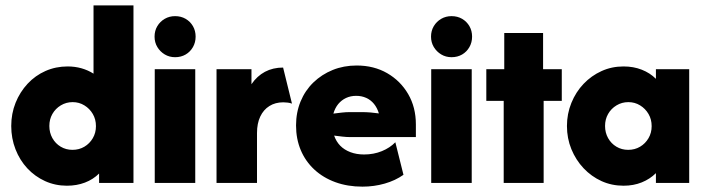

<svg xmlns="http://www.w3.org/2000/svg" viewBox="-20 -687 2648 721"><path d="M231.2 10.4Q187.5 10.4 149.3 -6.9Q111.1 -24.3 82.6 -54.9Q54.2 -85.4 38.2 -126.4Q22.2 -167.4 22.2 -213.9Q22.2 -260.4 38.5 -301Q54.9 -341.7 83.7 -372.6Q112.5 -403.5 151 -420.5Q189.6 -437.5 234 -437.5Q261.1 -437.5 285.8 -430.6Q310.4 -423.6 331.2 -410.4V-666.7H481.2V0H352.1V-35.4Q329.9 -13.2 299 -1.4Q268.1 10.4 231.2 10.4ZM252.1 -124.3Q277.1 -124.3 296.9 -136.1Q316.7 -147.9 328.5 -168.1Q340.3 -188.2 340.3 -213.2Q340.3 -238.9 328.5 -259Q316.7 -279.2 296.9 -291.3Q277.1 -303.5 252.8 -303.5Q228.5 -303.5 208.3 -291.3Q188.2 -279.2 176.7 -259Q165.3 -238.9 165.3 -213.9Q165.3 -188.9 176.7 -168.4Q188.2 -147.9 208 -136.1Q227.8 -124.3 252.1 -124.3Z M561.1 0V-427.1H713.2V0ZM637.5 -472.2Q616 -472.2 598.6 -482.6Q581.2 -493.1 570.8 -510.4Q560.4 -527.8 560.4 -549.3Q560.4 -571.5 570.8 -588.9Q581.2 -606.2 598.6 -616.3Q616 -626.4 637.5 -626.4Q659.7 -626.4 677.1 -616.3Q694.4 -606.2 704.5 -588.9Q714.6 -571.5 714.6 -549.3Q714.6 -527.8 704.5 -510.1Q694.4 -492.4 677.1 -482.3Q659.7 -472.2 637.5 -472.2Z M793.1 0V-427.1H924.3V-370.8Q945.1 -401.4 975 -417.4Q1004.9 -433.3 1043.1 -433.3L1076.4 -297.9Q1068.8 -300.7 1060.4 -301.7Q1052.1 -302.8 1043.8 -302.8Q1013.9 -302.8 991.7 -288.9Q969.4 -275 957.3 -249.3Q945.1 -223.6 945.1 -187.5V0Z M1341 13.9Q1285.4 13.9 1239.6 -2.8Q1193.8 -19.4 1160.4 -50.3Q1127.1 -81.2 1109.4 -123.3Q1091.7 -165.3 1091.7 -216Q1091.7 -264.6 1108.7 -305.9Q1125.7 -347.2 1156.9 -377.4Q1188.2 -407.6 1229.5 -424.3Q1270.8 -441 1319.4 -441Q1384 -441 1434 -412.2Q1484 -383.3 1512.8 -333.7Q1541.7 -284 1541.7 -220.1V-172.2H1295.8Q1281.2 -172.2 1266 -174Q1250.7 -175.7 1234.7 -177.8Q1242.4 -155.6 1257.6 -139.9Q1272.9 -124.3 1295.8 -115.6Q1318.8 -106.9 1347.2 -106.9Q1383.3 -106.9 1413.9 -119.4Q1444.4 -131.9 1464.6 -152.8L1495.1 -30.6Q1464.6 -9 1424.7 2.4Q1384.7 13.9 1341 13.9ZM1231.9 -260.4Q1247.2 -262.5 1263.2 -264.2Q1279.2 -266 1293.1 -266H1339.6Q1354.9 -266 1371.9 -264.6Q1388.9 -263.2 1402.8 -261.1Q1396.5 -281.9 1384.4 -296.9Q1372.2 -311.8 1355.2 -319.4Q1338.2 -327.1 1317.4 -327.1Q1296.5 -327.1 1279.5 -319.1Q1262.5 -311.1 1250.3 -296.5Q1238.2 -281.9 1231.9 -260.4Z M1599.3 0V-427.1H1751.4V0ZM1675.7 -472.2Q1654.2 -472.2 1636.8 -482.6Q1619.4 -493.1 1609 -510.4Q1598.6 -527.8 1598.6 -549.3Q1598.6 -571.5 1609 -588.9Q1619.4 -606.2 1636.8 -616.3Q1654.2 -626.4 1675.7 -626.4Q1697.9 -626.4 1715.3 -616.3Q1732.6 -606.2 1742.7 -588.9Q1752.8 -571.5 1752.8 -549.3Q1752.8 -527.8 1742.7 -510.1Q1732.6 -492.4 1715.3 -482.3Q1697.9 -472.2 1675.7 -472.2Z M1871.5 0V-308.3H1806.2V-427.1H1873.6V-563.2H2019.4V-427.1H2089.6V-308.3H2021.5V0Z M2321.5 10.4Q2277.1 10.4 2238.9 -6.9Q2200.7 -24.3 2171.5 -55.2Q2142.4 -86.1 2125.7 -126.7Q2109 -167.4 2109 -213.9Q2109 -259.7 2125.7 -300.7Q2142.4 -341.7 2171.5 -372.2Q2200.7 -402.8 2238.9 -420.1Q2277.1 -437.5 2321.5 -437.5Q2359 -437.5 2389.9 -425.3Q2420.8 -413.2 2443.1 -391V-427.1H2568.1V0H2443.1V-36.8Q2420.8 -14.6 2389.9 -2.1Q2359 10.4 2321.5 10.4ZM2338.9 -124.3Q2363.9 -124.3 2383.7 -136.1Q2403.5 -147.9 2415.3 -168.1Q2427.1 -188.2 2427.1 -213.2Q2427.1 -238.9 2415.3 -259Q2403.5 -279.2 2383.7 -291.3Q2363.9 -303.5 2339.6 -303.5Q2315.3 -303.5 2295.1 -291.3Q2275 -279.2 2263.5 -259Q2252.1 -238.9 2252.1 -213.9Q2252.1 -188.9 2263.5 -168.4Q2275 -147.9 2294.8 -136.1Q2314.6 -124.3 2338.9 -124.3Z"/></svg>

Font: Afacad Flux ExtraBold
Style: Regular
Weight: 800
Designer: Kristian Moeller
Foundry: Dicotype
Version: Version 1.100